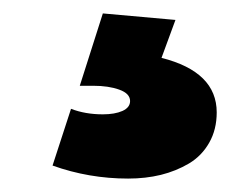

<svg xmlns="http://www.w3.org/2000/svg" viewBox="-20 -30 372 289"><path d="M134.8 -9.8 244.1 0 223.1 57.1Q306.2 78.1 306.2 139.2Q306.2 165 294.9 184.8Q283.7 204.6 264.4 216.1Q245.1 227.5 222.2 233.2Q199.2 238.8 172.9 238.8Q113.8 238.8 59.1 219.2L86.9 133.8Q108.4 142.1 134.8 142.1Q152.8 142.1 164.3 137Q175.8 131.8 175.8 122.1Q175.8 110.8 159.7 105Q143.6 99.1 120.1 99.1H100.1Z"/></svg>

Font: Montserrat arm ExtraBold
Style: Regular
Weight: 800
Designer: Julieta Ulanovsky
Foundry: Julieta Ulanovsky
Version: Version 6.000;PS 006.000;hotconv 1.0.88;makeotf.lib2.5.64775